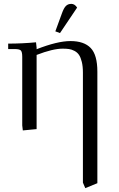

<svg xmlns="http://www.w3.org/2000/svg" viewBox="-20 -663 613 986"><path d="M22 -411.1V-439Q94.7 -439 165 -445.8L168 -418V-410.2Q274.9 -452.1 341.8 -452.1Q411.6 -452.1 445.8 -416.5Q480 -380.9 480 -294.9V277.8L418 303.2L405.8 274.9V-290Q405.8 -322.3 400.1 -345.2Q394.5 -368.2 385.7 -381.1Q377 -394 362.5 -401.6Q348.1 -409.2 334.5 -411.1Q320.8 -413.1 301.8 -413.1Q251 -413.1 168 -380.9V0L97.2 6.8L94.2 -19V-371.1Q94.2 -396 87.2 -403.6Q80.1 -411.1 55.2 -411.1ZM264.2 -502 297.9 -594.2Q307.6 -621.6 318.4 -632.3Q329.1 -643.1 346.2 -643.1Q363.8 -643.1 376 -624L288.1 -493.2Z"/></svg>

Font: Dihjauti
Style: Regular
Weight: 400
Designer: T. Christopher White
Version: Version 3.0.0